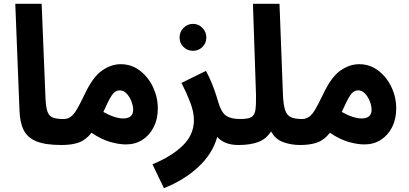

<svg xmlns="http://www.w3.org/2000/svg" viewBox="-20 -754 2143 1005"><path d="M302 5Q218 5 171 -14Q124 -33 104 -73Q84 -113 82 -176L60 -734H198L218 -243Q220 -195 228 -171Q236 -147 255.5 -139Q275 -131 312 -131Q347 -131 363.5 -112Q380 -93 380 -65Q380 -34 360 -14.5Q340 5 302 5Z M303 5 313 -131Q334 -131 350.5 -143Q367 -155 383.5 -183.5Q400 -212 423 -260Q465 -350 513 -384Q561 -418 612 -418Q668 -418 712 -384.5Q756 -351 781 -298Q806 -245 806 -186Q806 -131 784.5 -88.5Q763 -46 725.5 -22Q688 2 639 2Q603 2 557 -11Q511 -24 459 -59Q429 -21 392.5 -8Q356 5 303 5ZM607 -281Q582 -281 564.5 -254Q547 -227 521 -168Q551 -151 577.5 -142.5Q604 -134 624 -134Q677 -134 677 -179Q677 -201 667.5 -224.5Q658 -248 642.5 -264.5Q627 -281 607 -281Z M991 -488Q961 -488 940.5 -508Q920 -528 920 -558Q920 -587 940.5 -608Q961 -629 991 -629Q1019 -629 1039.5 -608Q1060 -587 1060 -558Q1060 -528 1039.5 -508Q1019 -488 991 -488Z M838 231 778 106Q878 65 936.5 8Q995 -49 995 -125Q995 -168 976 -217.5Q957 -267 930 -320L1058 -383Q1075 -352 1088.5 -318.5Q1102 -285 1111 -257Q1120 -229 1124 -215Q1139 -165 1164 -148Q1189 -131 1237 -131Q1272 -131 1288.5 -112Q1305 -93 1305 -65Q1305 -34 1285 -14.5Q1265 5 1227 5Q1156 5 1117 -37Q1093 50 1018.5 119.5Q944 189 838 231Z M1228 5 1238 -131Q1278 -131 1295.5 -141Q1313 -151 1317 -179Q1321 -207 1320 -259L1304 -734H1443L1461 -260Q1463 -207 1472 -179Q1481 -151 1502 -141Q1523 -131 1561 -131Q1596 -131 1612 -112Q1628 -93 1628 -65Q1628 -34 1608 -14.5Q1588 5 1551 5Q1505 5 1463.5 -9.5Q1422 -24 1399 -66Q1372 -25 1330.5 -10Q1289 5 1228 5Z M1551 5 1561 -131Q1582 -131 1598.5 -143Q1615 -155 1631.5 -183.5Q1648 -212 1671 -260Q1713 -350 1761 -384Q1809 -418 1860 -418Q1916 -418 1960 -384.5Q2004 -351 2029 -298Q2054 -245 2054 -186Q2054 -131 2032.5 -88.5Q2011 -46 1973.5 -22Q1936 2 1887 2Q1851 2 1805 -11Q1759 -24 1707 -59Q1677 -21 1640.5 -8Q1604 5 1551 5ZM1855 -281Q1830 -281 1812.5 -254Q1795 -227 1769 -168Q1799 -151 1825.5 -142.5Q1852 -134 1872 -134Q1925 -134 1925 -179Q1925 -201 1915.5 -224.5Q1906 -248 1890.5 -264.5Q1875 -281 1855 -281Z"/></svg>

Font: Noto Sans Arabic SemCond
Style: Bold
Weight: 700
Width: 4
Designer: Monotype Design Team, Nadine Chahine, Nizar Qandah and Khaled Hosny
Foundry: Monotype Imaging Inc.
Version: Version 2.012; ttfautohint (v1.8.4.7-5d5b)